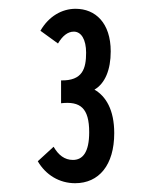

<svg xmlns="http://www.w3.org/2000/svg" viewBox="-20 -656 353 437"><path d="M151 -239C205 -239 240 -280 240 -353C240 -406 221 -437 195 -452C219 -466 232 -497 232 -539C232 -604 197 -636 152 -636C121 -636 91 -619 72 -586L112 -557C122 -574 134 -584 148 -584C165 -584 176 -566 176 -536C176 -500 168 -472 119 -473V-421C163 -426 183 -410 183 -355C183 -309 168 -292 146 -292C127 -292 113 -303 102 -322L66 -289C84 -258 115 -239 151 -239Z"/></svg>

Font: Inconsolata ExtraCondensed
Style: Bold
Weight: 700
Width: 2
Monospace: yes
Designer: Raph Levien, Cyreal, Brenton Simpson
Foundry: Raph Levien, Cyreal, Google
Version: Version 3.100